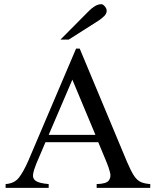

<svg xmlns="http://www.w3.org/2000/svg" viewBox="-20 -914 759 934"><path d="M710.9 0H450.2V-18.6Q496.1 -19.5 508.8 -35.4Q521.5 -51.3 515.1 -75.9Q508.8 -100.6 497.6 -127L458 -222.2H201.2L156.2 -116.7Q144 -86.4 140.9 -65.9Q137.7 -45.4 154.1 -33.9Q170.4 -22.5 216.8 -18.6V0H7.3V-18.6Q49.8 -21.5 71.8 -49.6Q93.8 -77.6 117.7 -131.8L350.1 -677.7H367.7L597.7 -127Q617.2 -81.1 632.3 -58.6Q647.5 -36.1 665.5 -28.3Q683.6 -20.5 710.9 -18.6ZM444.3 -257.8 332 -526.4 216.8 -257.8ZM499 -861.8Q499 -847.7 486.6 -835.4Q474.1 -823.2 458.5 -813L314 -721.2H273.9L412.6 -860.8Q425.3 -874 441.2 -883.8Q457 -893.6 473.1 -893.6Q481 -893.6 490 -882.8Q499 -872.1 499 -861.8Z"/></svg>

Font: BabelStone Roman
Style: Regular
Weight: 400
Designer: Walt Agee, Victor Gaultney, Peter Martin, Debbi Hosken, Becca Hirsbrunner (SIL); Andrew West (BabelStone)
Foundry: BabelStone
Version: Version 16.000